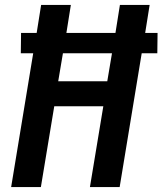

<svg xmlns="http://www.w3.org/2000/svg" viewBox="-20 -755 656 775"><path d="M25 0 114 -540H64L65 -622H128L146 -735H266L248 -622H446L464 -735H584L566 -622H616L615 -540H552L463 0H343L397 -326H199L145 0ZM215 -427H413L432 -540H234Z"/></svg>

Font: Iosevka Aile Oblique
Style: Bold
Weight: 700
Italic angle: -9°
Designer: Belleve Invis
Foundry: Belleve Invis
Version: Version 31.1.0; ttfautohint (v1.8.4)